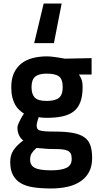

<svg xmlns="http://www.w3.org/2000/svg" viewBox="-20 -830 571 1090"><path d="M270 240Q214 240 170.5 233.5Q127 227 98 210Q69 193 53.5 163.5Q38 134 38 89Q38 51 56 23.5Q74 -4 112 -33Q96 -44 87.5 -63.5Q79 -83 79 -106Q79 -114 84.5 -127.5Q90 -141 97 -154Q105 -169 116 -185Q102 -194 89 -206Q76 -218 66 -235.5Q56 -253 50 -277.5Q44 -302 44 -335Q44 -383 59.5 -416Q75 -449 102 -470Q129 -491 166 -500.5Q203 -510 246 -510Q263 -510 281 -507.5Q299 -505 314 -503Q332 -500 348 -497L500 -500V-407H428Q436 -396 442.5 -379.5Q449 -363 449 -335Q449 -284 436 -250Q423 -216 397 -196.5Q371 -177 333 -169Q295 -161 244 -161Q236 -161 222 -162Q208 -163 200 -165Q197 -156 194 -147Q192 -139 190 -132Q188 -125 188 -120Q188 -109 191 -101.5Q194 -94 205 -90Q216 -86 237 -84.5Q258 -83 293 -83Q353 -83 393.5 -75.5Q434 -68 458.5 -51Q483 -34 493 -5Q503 24 503 67Q503 114 485.5 146.5Q468 179 436.5 200Q405 221 362.5 230.5Q320 240 270 240ZM284 16Q272 16 255.5 15.5Q239 15 224 13Q206 12 187 10Q168 27 159.5 41Q151 55 151 77Q151 109 178 123Q205 137 271 137Q329 137 358 122.5Q387 108 387 73Q387 54 382 43Q377 32 365 26Q353 20 333.5 18Q314 16 284 16ZM244 -257Q292 -257 314 -274Q336 -291 336 -335Q336 -380 315 -396Q294 -412 245 -412Q200 -412 179.5 -394.5Q159 -377 159 -335Q159 -295 177.5 -276Q196 -257 244 -257ZM286 -585H174L228 -810H330Z"/></svg>

Font: Panefresco 800wt
Style: Regular
Weight: 800
Designer: Campivisivi
Foundry: Campivisivi & Chank Co
Version: Version 1.001